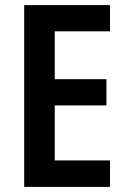

<svg xmlns="http://www.w3.org/2000/svg" viewBox="-20 -734 500 754"><path d="M412 0H75V-714H412V-611H195V-423H398V-320H195V-104H412Z"/></svg>

Font: Noto Sans Condensed SemiBold
Style: Regular
Weight: 600
Width: 3
Designer: Monotype Design Team
Foundry: Monotype Imaging Inc.
Version: Version 2.013; ttfautohint (v1.8.4.7-5d5b)